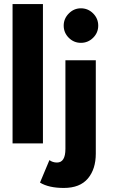

<svg xmlns="http://www.w3.org/2000/svg" viewBox="-20 -708 556 948"><path d="M192 0H42V-688H192ZM294.5 -581.5Q294.5 -616 319.8 -641.5Q345 -667 379.5 -667Q414.5 -667 439.8 -641.8Q465 -616.5 465 -581.5Q465 -546.5 439.8 -521.5Q414.5 -496.5 379.5 -496.5Q344.5 -496.5 319.5 -521.5Q294.5 -546.5 294.5 -581.5ZM295 220Q220.5 220 177.5 193.5L224 82.5Q240 94.5 261.5 94.5Q303 94.5 303 27V-410.5H453V50.5Q453 127 413.8 173.5Q374.5 220 295 220Z"/></svg>

Font: League Spartan
Style: Bold
Weight: 700
Foundry: The League of Moveable Type
Version: Version 2.002